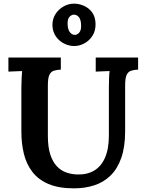

<svg xmlns="http://www.w3.org/2000/svg" viewBox="-20 -1015 800 1051"><path d="M313 -634Q291 -633 275 -628Q259 -623 250.5 -605.5Q242 -588 242 -547V-272Q242 -209 255.5 -168.5Q269 -128 291.5 -104.5Q314 -81 342.5 -71Q371 -61 401 -60Q456 -58 495 -81Q534 -104 555 -152Q576 -200 576 -274V-536Q576 -563 577 -588Q578 -613 580 -626Q564 -625 539.5 -624.5Q515 -624 504 -623V-700H736V-634Q714 -633 698 -628Q682 -623 673.5 -605.5Q665 -588 665 -547V-297Q665 -211 644 -151Q623 -91 585 -54Q547 -17 496 -0.5Q445 16 385 16Q301 16 245 -8Q189 -32 156.5 -75Q124 -118 110.5 -174Q97 -230 97 -294V-536Q97 -563 98.5 -588Q100 -613 101 -626Q85 -625 61 -624.5Q37 -624 26 -623V-700H313ZM386 -763Q359 -763 332 -776Q305 -789 287 -814Q269 -839 267 -874Q266 -909 282.5 -936Q299 -963 326.5 -979Q354 -995 385 -995Q413 -995 440 -983Q467 -971 484.5 -947Q502 -923 503 -885Q504 -848 487 -820.5Q470 -793 442.5 -778Q415 -763 386 -763ZM391 -824Q404 -825 414 -837Q424 -849 424 -872Q424 -906 412.5 -920.5Q401 -935 384 -935Q371 -934 360.5 -923Q350 -912 350 -887Q350 -856 361.5 -840Q373 -824 391 -824Z"/></svg>

Font: Lora
Style: Weight 700
Weight: 700
Designer: Olga Karpushina, Alexei Vanyashin (Cyrillic)
Foundry: Cyreal
Version: Version 3.001